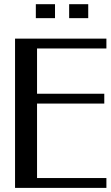

<svg xmlns="http://www.w3.org/2000/svg" viewBox="-20 -914 538 934"><path d="M497.6 -726.1V-678.2H160.2V-458H487.3V-410.2H160.2V-47.9H497.6V0H53.2V-726.1ZM247.6 -825.7H154.3V-893.6H247.6ZM409.2 -825.7H316.4V-893.6H409.2Z"/></svg>

Font: Federov2
Style: Regular
Weight: 400
Designer: Olexa M. Volochay | Cyreal.org
Foundry: Olexa M. Volochay | Cyreal.org
Version: Version 1.000